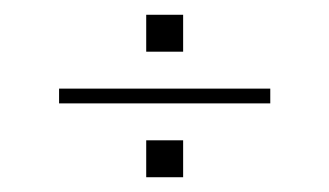

<svg xmlns="http://www.w3.org/2000/svg" viewBox="-20 -535 446 260"><path d="M60 -395V-415H346V-395ZM178 -465V-515H228V-465ZM178 -295V-345H228V-295Z"/></svg>

Font: Big Shoulders Thin
Style: Regular
Weight: 100
Designer: Patric King
Foundry: XO Type Co
Version: Version 2.002